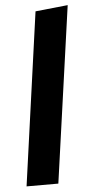

<svg xmlns="http://www.w3.org/2000/svg" viewBox="-54 -789 377 821"><g transform="rotate(-5 134.5 -378.5)"><path d="M129.6 -742.3 268.9 -756.8 162.6 0H26.2Z"/></g></svg>

Font: Fira Sans Variable
Style: Italic
Weight: 397
Italic angle: -8°
Designer: Carrois Corporate & Edenspiekermann AG
Foundry: Carrois Corporate GbR & Edenspiekermann AG
Version: Version 4.202